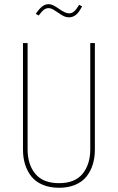

<svg xmlns="http://www.w3.org/2000/svg" viewBox="-20 -887 563 917"><path d="M309.1 -804.2Q292.5 -804.2 274.7 -815.2Q256.8 -826.2 241 -837.2Q225.1 -848.1 212.9 -848.1Q199.2 -848.1 189 -840.1Q178.7 -832 165 -813L150.9 -820.8Q166.5 -844.2 180.9 -855.7Q195.3 -867.2 212.9 -867.2Q230.5 -867.2 261.2 -845.2Q292 -823.2 309.1 -823.2Q323.2 -823.2 334 -832.5Q344.7 -841.8 357.9 -863.8L372.1 -856.9Q357.9 -828.6 343 -816.4Q328.1 -804.2 309.1 -804.2ZM433.1 -681.2V-171.9Q433.1 -133.8 423.1 -101.6Q413.1 -69.3 393.1 -43.9Q373 -18.6 339.4 -4.4Q305.7 9.8 262.2 9.8Q217.8 9.8 184.1 -4.4Q150.4 -18.6 130.1 -43.9Q109.9 -69.3 99.9 -101.6Q89.8 -133.8 89.8 -171.9V-681.2H111.8V-173.8Q111.8 -101.1 148.9 -56.6Q186 -12.2 262.2 -12.2Q337.9 -12.2 374.5 -57.1Q411.1 -102.1 411.1 -173.8V-681.2Z"/></svg>

Font: Fira Sans Compressed Thin
Style: Regular
Weight: 100
Width: 1
Designer: Carrois Corporate & Edenspiekermann AG
Foundry: Carrois Corporate GbR & Edenspiekermann AG
Version: Version 4.203;PS 004.203;hotconv 1.0.88;makeotf.lib2.5.64775